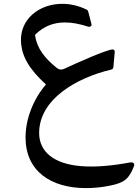

<svg xmlns="http://www.w3.org/2000/svg" viewBox="-20 -611 710 987"><path d="M650.9 223.6C568.8 239.3 477 249.5 398.9 243.2C255.9 232.4 181.2 168 181.2 72.7C181.2 -99.6 370.6 -210.4 552.2 -253.4C558.6 -254.9 562 -259.3 563 -267.1L569.8 -343.7C570.3 -352 565.4 -356.9 559.1 -356.9C530.3 -356.9 372.5 -286.6 313.5 -258.8C305.7 -254.9 299.3 -253.4 293.4 -253.4C285.6 -253.4 279.3 -256.3 271.5 -262.2C210.4 -311.5 169.4 -362.3 160.6 -429.2C160.1 -431.6 161.1 -433.1 163.6 -435.5C205.6 -475.6 254.4 -495.6 313.5 -495.6C350.1 -495.6 389.6 -488.3 434.1 -473.6C441.4 -471.2 453.1 -476.6 450.2 -487.3L434.1 -549.3C431.2 -558.1 431.2 -558.6 425.3 -561.5C383.8 -582 340.8 -591.3 299.8 -591.3C182.6 -591.3 83 -513.7 87.9 -398.4C91.3 -321.8 129.4 -255.8 216.3 -176.7C151.9 -102.5 111.3 0 111.3 95.2C111.3 269 241.7 356 422.9 356C459.5 356 498.5 352.5 538.6 344.7C621.1 329.1 643.1 308.6 669.4 241.7C672.9 228 663.1 222.2 650.9 223.6Z"/></svg>

Font: Pfont
Style: Regular
Weight: 400
Designer: Damoon Khanjanzadeh
Foundry: pfont
Version: Version 1.000;PS 000.300;hotconv 1.0.88;makeotf.lib2.5.64775